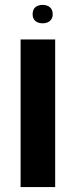

<svg xmlns="http://www.w3.org/2000/svg" viewBox="-20 -763 309 783"><path d="M154 -668C177 -668 195 -680 195 -705C195 -731 177 -743 154 -743C130 -743 113 -731 113 -705C113 -680 130 -668 154 -668ZM64 0H205V-602H64Z"/></svg>

Font: Noto Sans Hebrew Condensed
Style: Bold
Weight: 700
Width: 3
Designer: Monotype Design Team
Foundry: Monotype Imaging Inc.
Version: Version 2.004